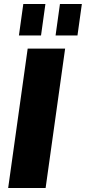

<svg xmlns="http://www.w3.org/2000/svg" viewBox="-20 -944 431 964"><path d="M307 -700 209 0H21L119 -700ZM208 -924 186 -766H75L97 -924ZM391 -924 369 -766H259L281 -924Z"/></svg>

Font: Pathway Extreme SemiCondensed ExtraBold
Style: Italic
Weight: 800
Width: 4
Italic angle: -8°
Version: Version 1.001;gftools[0.9.26]